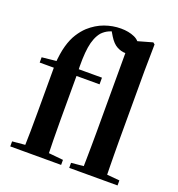

<svg xmlns="http://www.w3.org/2000/svg" viewBox="-146 -951 996 1072"><g transform="rotate(20 351.5 -415.0)"><path d="M34.1 0V-29.9L147.4 -40.2H231.5L336.3 -29.9V0ZM109.1 0Q111.1 -58.2 111.7 -117.4Q112.4 -176.6 112.4 -234.8V-496.1H28.4V-527.5L159.5 -541.2L112.1 -516.1Q116.6 -583.2 129.5 -628.6Q142.4 -674 162.5 -705.4Q182.5 -736.8 206.1 -758.9Q247.4 -796 294.6 -813Q341.9 -830 390.8 -830Q436.6 -830 471.6 -814.6Q506.5 -799.1 515.7 -764Q514.7 -740.1 501.5 -724.7Q488.3 -709.4 458.9 -709.4Q434.8 -709.4 409.3 -722.9Q383.8 -736.4 361.5 -772.7L342.3 -804.8V-816.5H383.7V-806Q354.2 -801.4 331.7 -791.6Q309.3 -781.8 291.3 -763.1Q262 -727.9 252.3 -666.8Q242.6 -605.7 247.1 -504.4V-234.8Q247.1 -176.6 248.1 -117.4Q249.1 -58.2 250.8 0ZM180.6 -496.1V-535.7H384V-496.1ZM384.4 0V-29.9L491.9 -40.2H555.9L671.5 -29.9V0ZM456.7 0Q457.7 -35.1 458.2 -75.2Q458.7 -115.3 459.2 -156.4Q459.7 -197.6 459.7 -234.8V-783.4L586 -819L596.5 -810.5L594.2 -650.9V-234.8Q594.2 -197.6 594.7 -156.4Q595.2 -115.3 595.7 -75.2Q596.2 -35.1 597.2 0Z"/></g></svg>

Font: Noto Serif SC ExtraLight
Style: Regular
Weight: 200
Designer: Ryoko NISHIZUKA 西塚涼子 (kana & ideographs); Frank Grießhammer (Latin, Greek & Cyrillic); Wenlong ZHANG 张文龙 (bopomofo); San
Foundry: Adobe
Version: Version 2.002-H1;hotconv 1.1.0;makeotfexe 2.6.0